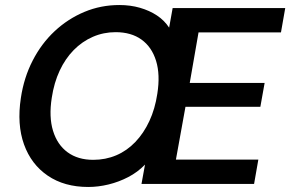

<svg xmlns="http://www.w3.org/2000/svg" viewBox="-20 -732 1155 764"><path d="M331 12Q236 12 170 -33Q104 -78 75.5 -157.5Q47 -237 63 -342Q75 -423 110 -491Q145 -559 197.5 -608Q250 -657 315.5 -684.5Q381 -712 455 -712Q499 -712 537 -701Q575 -690 604.5 -670.5Q634 -651 653 -622L667 -700H1115L1098 -603H770L735 -402H1033L1016 -307H718L680 -97H1008L991 0H543L557 -77Q528 -47 490.5 -27.5Q453 -8 412 2Q371 12 331 12ZM351 -96Q400 -96 442.5 -114Q485 -132 518.5 -167Q552 -202 574.5 -250.5Q597 -299 606 -359Q618 -435 601 -490Q584 -545 543 -574.5Q502 -604 440 -604Q392 -604 349.5 -585.5Q307 -567 273.5 -533Q240 -499 217.5 -451Q195 -403 186 -343Q174 -267 191 -211.5Q208 -156 249 -126Q290 -96 351 -96Z"/></svg>

Font: DM Sans 10pt SemiBold
Style: Italic
Weight: 600
Italic angle: -10°
Version: Version 4.004;gftools[0.9.30]